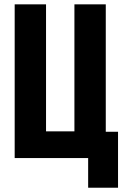

<svg xmlns="http://www.w3.org/2000/svg" viewBox="-20 -731 573 888"><path d="M387.7 137.2H525.9V-121.6H469.2V-710.9H324.2V-123.5H192.9V-710.9H47.9V0H387.7Z"/></svg>

Font: Roboto Flex
Style: wght 700 wdth 25 opsz 34 GRAD 0.00 slnt 0.00 XTRA 468 XOPQ 96 YOPQ 79 YTLC 514 YTUC 712 YTAS 750 YTDE -203.00 YTFI 738
Weight: 700
Width: 1
Designer: Berlow after Robertson
Foundry: Google
Version: Version 3.100